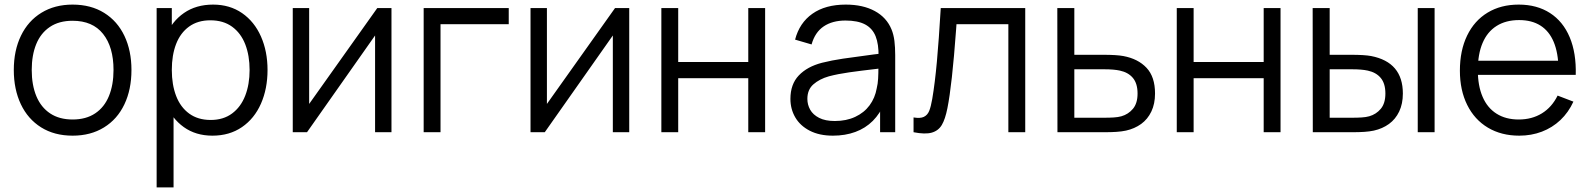

<svg xmlns="http://www.w3.org/2000/svg" viewBox="-20 -575 6914 835"><path d="M295.7 15Q216.5 15 158.8 -21.1Q101.2 -57.2 70.6 -121.9Q40 -186.7 40 -270.7Q40 -355.2 71.1 -419.6Q102.2 -484 160.1 -519.5Q218 -555 295.7 -555Q375.2 -555 432.9 -519.1Q490.7 -483.2 521.2 -418.8Q551.7 -354.5 551.7 -270.7Q551.7 -185.7 520.9 -121.1Q490.2 -56.5 432.2 -20.8Q374.3 15 295.7 15ZM295.7 -55.3Q354.2 -55.3 394.1 -82.1Q434 -108.8 453.8 -157.4Q473.7 -206 473.7 -270.7Q473.7 -370.5 428.2 -427.6Q382.7 -484.7 295.7 -484.7Q236.5 -484.7 196.8 -457.8Q157 -431 137.5 -383Q118 -335 118 -270.7Q118 -205 138.2 -156.5Q158.5 -108 198.2 -81.7Q238 -55.3 295.7 -55.3Z M903.8 15Q831.5 15 779.4 -22.2Q727.3 -59.5 700.4 -124.2Q673.5 -188.8 673.5 -270.7Q673.5 -353.3 700.4 -417.7Q727.3 -482 780.1 -518.5Q832.8 -555 906.8 -555Q979.2 -555 1032.8 -518Q1086.3 -481 1114.9 -416.3Q1143.5 -351.7 1143.5 -270.7Q1143.5 -189.2 1114.9 -124.2Q1086.3 -59.2 1032.1 -22.1Q977.8 15 903.8 15ZM661.2 240V-540H727.2V-133.3H734.8V240ZM896.5 -53.3Q951.3 -53.3 989.3 -81.5Q1027.3 -109.7 1046.4 -158.8Q1065.5 -208 1065.5 -270.7Q1065.5 -333.2 1046.7 -382Q1027.8 -430.8 989.5 -458.8Q951.2 -486.7 894.8 -486.7Q840 -486.7 802.3 -459.4Q764.7 -432.2 745.9 -383.7Q727.2 -335.2 727.2 -270.7Q727.2 -206.7 746 -157.7Q764.8 -108.7 802.8 -81Q840.8 -53.3 896.5 -53.3Z M1682.5 -540V0H1611.2V-420.7L1315.2 0H1253.2V-540H1324.5V-123L1620.8 -540Z M1822.5 0V-540H2192.5V-469.7H1895.8V0Z M2716.5 -540V0H2645.2V-420.7L2349.2 0H2287.2V-540H2358.5V-123L2654.8 -540Z M2856.2 0V-540H2929.5V-305.3H3234.2V-540H3307.5V0H3234.2V-235H2929.5V0Z M3602.2 15Q3543.2 15 3501.4 -6.6Q3459.7 -28.2 3438.6 -64.5Q3417.5 -100.8 3417.5 -145Q3417.5 -208.7 3454 -247Q3490.5 -285.3 3554.8 -302Q3597.2 -312.7 3646.2 -319.9Q3695.2 -327.2 3779.5 -338.2Q3792.8 -339.8 3804.9 -341.2Q3817 -342.7 3827.2 -344.3L3800.8 -328.7Q3801.8 -382.8 3788 -417.3Q3774.2 -451.8 3742.2 -468.8Q3710.2 -485.7 3656.8 -485.7Q3600 -485.7 3562.2 -460.2Q3524.3 -434.7 3509.5 -381.7L3437.8 -402.7Q3456.8 -475.7 3513.2 -515.3Q3569.5 -555 3658.2 -555Q3732.7 -555 3784.2 -527.1Q3835.8 -499.2 3857.2 -447Q3866.3 -425 3869.8 -397.1Q3873.2 -369.2 3873.2 -335.3V0H3807.5V-135.7L3826.5 -127.3Q3807.8 -81.3 3775.8 -49.3Q3743.8 -17.3 3699.9 -1.2Q3656 15 3602.2 15ZM3610.5 -48.7Q3660.7 -48.7 3699.3 -66.8Q3738 -84.8 3761.8 -117Q3785.5 -149.2 3792.8 -190.7Q3797.7 -210.3 3798.9 -232.8Q3800.2 -255.2 3800.2 -285.5V-294.7L3828.2 -280L3794.5 -275.7Q3721.8 -267.3 3672.5 -260.3Q3623.2 -253.3 3584.5 -243Q3543.7 -231.3 3517.4 -208.2Q3491.2 -185.2 3491.2 -145Q3491.2 -119.8 3503.4 -97.9Q3515.7 -76 3542.5 -62.3Q3569.3 -48.7 3610.5 -48.7Z M3953 -64.3Q3982 -59.2 3997.8 -66.8Q4013.7 -74.5 4021.1 -92.8Q4028.5 -111 4034.3 -144.7Q4046 -213.7 4054.5 -307Q4063 -400.3 4071.3 -540H4438.7V0H4365.3V-469.7H4139.7L4138 -445.8Q4120.3 -204 4100.3 -104.7Q4090.8 -56.8 4076 -31.7Q4061.2 -6.5 4032.2 1.8Q4003.3 10 3953 0Z M4578.8 0 4578.2 -540H4652.2V-336.7H4778.5Q4835.8 -336.7 4865.2 -331.3Q4929.5 -319.3 4966.3 -280Q5003.2 -240.7 5003.2 -168.3Q5003.2 -123.5 4987.2 -90Q4971.2 -56.5 4942.8 -35.9Q4914.3 -15.3 4876.8 -7Q4858 -3 4835.3 -1.5Q4812.7 0 4785.2 0ZM4782.2 -63Q4805.7 -63 4824 -64.2Q4842.3 -65.3 4856.8 -69.3Q4887.3 -78 4907.2 -101.9Q4927.2 -125.8 4927.2 -168.3Q4927.2 -211.8 4907 -236Q4886.8 -260.2 4850.2 -268Q4824.3 -273.7 4782.2 -273.7H4652.2V-63Z M5097.7 0V-540H5171V-305.3H5475.7V-540H5549V0H5475.7V-235H5171V0Z M5689.3 0 5688.7 -540H5762.7V-336.7H5856.3Q5913.7 -336.7 5943 -331.3Q6081 -304.5 6081 -168.3Q6081 -123.5 6065 -90Q6049 -56.5 6020.6 -35.9Q5992.2 -15.3 5954.7 -7Q5935.8 -3 5913.2 -1.5Q5890.5 0 5863 0ZM5860 -63Q5883.5 -63 5901.8 -64.2Q5920.2 -65.3 5934.7 -69.3Q5965.2 -78 5985.1 -101.9Q6005 -125.8 6005 -168.3Q6005 -211.8 5984.8 -236Q5964.7 -260.2 5928 -268Q5902.2 -273.7 5860 -273.7H5762.7V-63ZM6145.7 0V-540H6219V0Z M6587.3 15Q6509.3 15 6450.9 -19.8Q6392.5 -54.7 6360.8 -118.7Q6329 -182.7 6329 -267.7Q6329 -355.3 6360.4 -420.2Q6391.8 -485.2 6449.5 -520.1Q6507.2 -555 6584.7 -555Q6664 -555 6720.8 -518.4Q6777.7 -481.8 6806.6 -412.9Q6835.5 -344 6832.8 -249.3H6758V-275.3Q6756.7 -345.5 6737 -392.6Q6717.3 -439.7 6679.5 -463.7Q6641.7 -487.7 6586.7 -487.7Q6529 -487.7 6488.7 -462.2Q6448.3 -436.8 6427.7 -388.2Q6407 -339.5 6407 -270Q6407 -202.2 6427.7 -154.1Q6448.3 -106 6488.3 -80.7Q6528.3 -55.3 6584.7 -55.3Q6642.2 -55.3 6685.6 -82Q6729 -108.7 6754 -159.3L6822.7 -133Q6801.3 -86.2 6766.2 -52.9Q6731 -19.7 6685.3 -2.3Q6639.7 15 6587.3 15ZM6381 -249.3V-311H6793.7V-249.3Z"/></svg>

Font: Manrope
Style: Regular
Weight: 400
Designer: Mikhail Sharanda
Foundry: Mikhail Sharanda
Version: Version 4.503